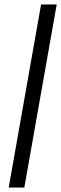

<svg xmlns="http://www.w3.org/2000/svg" viewBox="-20 -740 274 860"><path d="M19 100 164 -720H234L89 100Z"/></svg>

Font: DM Sans 11pt Light
Style: Italic
Weight: 300
Italic angle: -10°
Version: Version 4.004;gftools[0.9.30]